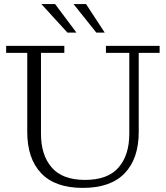

<svg xmlns="http://www.w3.org/2000/svg" viewBox="-20 -906 809 937"><path d="M384 11Q249 11 181 -60.5Q113 -132 113 -262V-648H10V-682H294V-648H180V-253Q180 -149 232.5 -88.5Q285 -28 395 -28Q506 -28 558.5 -88.5Q611 -149 611 -253V-648H497V-682H759V-648H657V-262Q657 -132 588.5 -60.5Q520 11 384 11ZM309 -747 182 -886H249L353 -747ZM450 -747 339 -886H400L491 -747Z"/></svg>

Font: Montagu Slab 144pt Light
Style: Regular
Weight: 300
Designer: Florian Karsten
Foundry: Florian Karsten
Version: Version 1.000